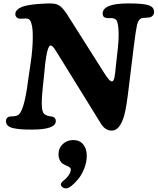

<svg xmlns="http://www.w3.org/2000/svg" viewBox="-20 -734 904 1102"><path d="M141.6 -275.4 156.7 -377.9Q167 -449.2 168 -510.3Q168.9 -571.3 161.6 -593.3Q156.7 -621.1 139.6 -626.5Q128.9 -628.9 110.1 -627.2Q91.3 -625.5 85.4 -628.4Q67.9 -634.8 67.9 -653.8Q67.9 -667 79.3 -678Q90.8 -689 106.9 -694.8Q134.8 -705.6 194.1 -710.7Q253.4 -715.8 284.2 -713.4Q307.6 -711.9 325 -698.7Q342.3 -685.5 362.3 -655.8L577.6 -315.9Q607.9 -266.6 622.1 -266.6Q631.8 -266.6 636.5 -287.6Q641.1 -308.6 646 -363.3L656.7 -460Q663.6 -525.9 659.4 -572.8Q655.3 -619.6 641.1 -624Q630.9 -631.3 612.5 -630.1Q594.2 -628.9 585 -632.3Q569.3 -636.7 569.3 -655.8Q569.3 -714.4 717.8 -714.4Q800.8 -714.4 832.5 -704.1Q864.3 -693.8 864.3 -665.5Q864.3 -642.6 841.8 -634.8Q835 -632.8 817.1 -632.3Q799.3 -631.8 790 -628.4Q773.4 -620.6 766.6 -591.6Q759.8 -562.5 749 -475.6Q747.1 -460.9 746.1 -453.1L720.7 -244.6Q706.1 -119.1 693.4 -73.2Q668.5 15.6 622.1 15.6Q585 15.6 561 -21.5L304.7 -436Q303.7 -438 300.8 -442.1Q297.9 -446.3 296.6 -448.2Q295.4 -450.2 293 -453.9Q290.5 -457.5 289.1 -459.2Q287.6 -460.9 285.4 -463.6Q283.2 -466.3 281.5 -467.5Q279.8 -468.8 277.6 -470.2Q275.4 -471.7 273.2 -472.2Q271 -472.7 269 -472.7Q263.2 -472.7 256.8 -456.8Q250.5 -440.9 244.6 -405.8Q238.8 -370.6 234.9 -321.8L225.6 -231.9Q217.3 -153.3 220.7 -117.4Q224.1 -81.5 240.2 -75.7Q248 -70.8 255.4 -68.8Q262.7 -66.9 270.5 -66.2Q278.3 -65.4 283.2 -64Q300.3 -57.6 300.3 -39.1Q300.3 9.8 163.6 9.8Q127.9 9.8 105 8.3Q82 6.8 59.1 2.2Q36.1 -2.4 25.1 -12.7Q14.2 -22.9 14.2 -39.1Q14.2 -57.1 30.8 -64Q36.1 -65.9 52 -66.2Q67.9 -66.4 78.1 -70.8Q117.7 -82 141.6 -275.4ZM329.1 325.2Q329.1 314 348.1 299.8Q359.9 291.5 373 273.4Q386.2 255.4 386.2 238.8Q386.2 231 378.9 225.8Q371.6 220.7 361.3 216.6Q351.1 212.4 340.8 206.1Q330.6 199.7 323.2 185.5Q315.9 171.4 315.9 149.9Q315.9 115.7 340.6 92.8Q365.2 69.8 400.4 69.8Q436.5 69.8 457.3 94.5Q478 119.1 478 160.6Q478 196.3 463.9 232.2Q449.7 268.1 430.2 292.2Q410.6 316.4 391.4 331.8Q372.1 347.2 360.8 347.2Q346.2 347.2 337.6 339.8Q329.1 332.5 329.1 325.2Z"/></svg>

Font: Cooper*
Style: Bold Italic
Weight: 700
Italic angle: -7°
Designer: Owen Earl
Foundry: indestructible type*
Version: Version 0.001